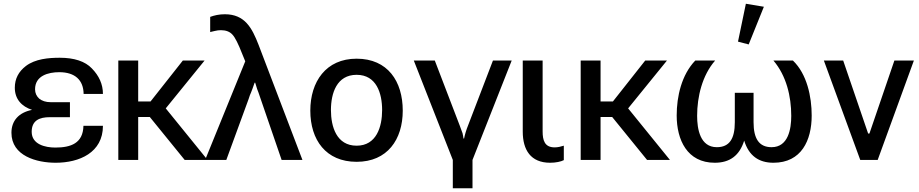

<svg xmlns="http://www.w3.org/2000/svg" viewBox="-20 -853 4903 1024"><path d="M277 15C403 15 529 -39 529 -182H425C423 -89 358 -66 275 -66C221 -66 149 -83 149 -150C149 -211 191 -228 245 -228H353V-308H250C224 -308 204 -315 189 -327C175 -340 167 -356 167 -377C167 -449 237 -468 296 -468C380 -468 425 -426 426 -352H529C529 -404 508 -449 470 -488C434 -526 376 -545 299 -545C239 -545 168 -539 118 -501C79 -471 59 -433 59 -385C59 -324 96 -285 151 -267C80 -253 41 -209 41 -145C41 -21 176 15 277 15Z M611 0H717V-229H779L965 0H1087L864 -275L1071 -530H955L783 -312H717V-530H611Z M1074 0H1187L1306 -325C1311 -341 1315 -352 1319 -360C1323 -368 1328 -385 1338 -412H1341C1349 -384 1355 -367 1358 -361C1360 -355 1364 -343 1370 -326L1482 0H1593L1359 -614C1324 -704 1286 -777 1179 -777C1148 -777 1123 -771 1101 -763V-682C1107 -683 1115 -686 1126 -688C1137 -691 1148 -692 1159 -692C1185 -692 1206 -684 1220 -668C1234 -653 1251 -619 1272 -565L1288 -526Z M1882 10C2046 10 2128 -109 2128 -263C2128 -419 2048 -540 1882 -540C1718 -540 1635 -417 1635 -263C1635 -107 1718 10 1882 10ZM1882 -76C1775 -76 1745 -177 1745 -266C1745 -356 1776 -454 1882 -454C1988 -454 2018 -355 2018 -266C2018 -177 1988 -76 1882 -76Z M2395 151H2500V0L2709 -530H2609L2476 -183C2467 -161 2460 -138 2455 -114H2452C2451 -123 2449 -132 2447 -142C2444 -151 2439 -165 2432 -183L2299 -530H2187L2395 0Z M2914 15C2944 15 2972 9 2987 1V-76C2971 -71 2955 -67 2938 -67C2884 -67 2874 -106 2874 -152V-530H2768V-151C2768 -54 2810 15 2914 15Z M3077 0H3183V-229H3245L3431 0H3553L3330 -275L3537 -530H3421L3249 -312H3183V-530H3077Z M3792 15C3872 15 3924 -23 3949 -103C3974 -22 4027 15 4105 15C4254 15 4309 -104 4309 -237C4309 -337 4284 -458 4209 -530H4105C4174 -449 4200 -339 4200 -235C4200 -165 4184 -68 4095 -68C4028 -68 3999 -114 3999 -201V-358H3899V-201C3899 -114 3871 -68 3803 -68C3714 -68 3698 -165 3698 -235C3698 -337 3725 -451 3794 -530H3688C3615 -454 3589 -339 3589 -237C3589 -107 3645 15 3792 15ZM3973 -616 4054 -817 3958 -833 3916 -631Z M4750 -530 4617 -141H4610L4477 -530H4374L4568 0H4661L4854 -530Z"/></svg>

Font: Cheyenne Sans Medium
Style: Regular
Weight: 500
Designer: The Public Sans project authors (U.S. Web Design System), Libre Franklin designed by Pablo Impallari and Rodrigo Fuenzal
Foundry: The Cheyenne Sans Project Authors
Version: Version 2.007